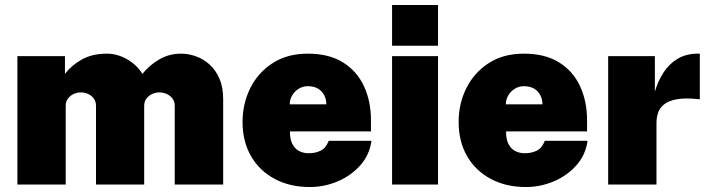

<svg xmlns="http://www.w3.org/2000/svg" viewBox="-20 -743 2850 773"><path d="M50 0V-517H241.5V-445.5Q267 -479.5 309 -503.2Q351 -527 411.5 -527Q436.5 -527 462.8 -517.8Q489 -508.5 512.8 -490.5Q536.5 -472.5 553.5 -445.5Q579 -478.5 619.5 -502.8Q660 -527 709 -527Q739 -527 769 -516.2Q799 -505.5 823.8 -483.2Q848.5 -461 863.5 -426.5Q878.5 -392 878.5 -344V0H683.5V-317.5Q683.5 -334.5 674.2 -346.5Q665 -358.5 650.8 -364.8Q636.5 -371 621.5 -371Q607 -371 593 -364.8Q579 -358.5 569.8 -346.5Q560.5 -334.5 560.5 -317.5V0H366.5V-317.5Q366.5 -334.5 357.5 -346.5Q348.5 -358.5 334.5 -364.8Q320.5 -371 305.5 -371Q291 -371 277 -364.8Q263 -358.5 253.8 -346.5Q244.5 -334.5 244.5 -317.5V0Z M1227.5 10Q1147 10 1085.8 -22.8Q1024.5 -55.5 990.5 -114.5Q956.5 -173.5 956.5 -252Q956.5 -326 987.8 -388.5Q1019 -451 1077.8 -489Q1136.5 -527 1219.5 -527Q1304 -527 1360.5 -492Q1417 -457 1445.2 -396.2Q1473.5 -335.5 1473.5 -259V-214H1147.5Q1147 -183 1157 -163.5Q1167 -144 1184.2 -135Q1201.5 -126 1222.5 -126Q1249 -126 1270.2 -136Q1291.5 -146 1303.5 -176H1475.5Q1467.5 -118.5 1430 -76.8Q1392.5 -35 1338.8 -12.5Q1285 10 1227.5 10ZM1146.5 -323H1294Q1294 -342.5 1285.5 -359.2Q1277 -376 1260.5 -386Q1244 -396 1219.5 -396Q1199.5 -396 1183 -386Q1166.5 -376 1156.5 -359.2Q1146.5 -342.5 1146.5 -323Z M1558.5 0V-517H1743.5V0ZM1558.5 -559V-723H1743.5V-559Z M2097.5 10Q2017 10 1955.8 -22.8Q1894.5 -55.5 1860.5 -114.5Q1826.5 -173.5 1826.5 -252Q1826.5 -326 1857.8 -388.5Q1889 -451 1947.8 -489Q2006.5 -527 2089.5 -527Q2174 -527 2230.5 -492Q2287 -457 2315.2 -396.2Q2343.5 -335.5 2343.5 -259V-214H2017.5Q2017 -183 2027 -163.5Q2037 -144 2054.2 -135Q2071.5 -126 2092.5 -126Q2119 -126 2140.2 -136Q2161.5 -146 2173.5 -176H2345.5Q2337.5 -118.5 2300 -76.8Q2262.5 -35 2208.8 -12.5Q2155 10 2097.5 10ZM2016.5 -323H2164Q2164 -342.5 2155.5 -359.2Q2147 -376 2130.5 -386Q2114 -396 2089.5 -396Q2069.5 -396 2053 -386Q2036.5 -376 2026.5 -359.2Q2016.5 -342.5 2016.5 -323Z M2428.5 0V-517H2616.5V-374Q2628.5 -415.5 2650.8 -450.2Q2673 -485 2707.5 -506Q2742 -527 2790 -527Q2793.5 -527 2795.5 -527Q2797.5 -527 2797.5 -527V-343Q2796 -343.5 2794.8 -343.5Q2793.5 -343.5 2791 -344Q2736.5 -349.5 2703.2 -343Q2670 -336.5 2652.5 -321.8Q2635 -307 2629 -287.8Q2623 -268.5 2623 -248V0Z"/></svg>

Font: Public Sans Thin Black
Style: Regular
Weight: 900
Version: Version 2.001